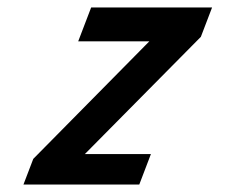

<svg xmlns="http://www.w3.org/2000/svg" viewBox="-20 -496 633 516"><path d="M550 -476H225L190.2 -385H381.4L69.4 -69L43 0H354.3L385.6 -82H208.1L519.8 -397Z"/></svg>

Font: Din Kursivschrift
Style: Extended Italic
Weight: 400
Version: Version 1.089